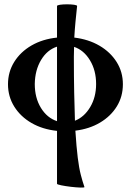

<svg xmlns="http://www.w3.org/2000/svg" viewBox="-20 -597 606 889"><path d="M371 269Q372 272 353 271.5Q334 271 308.5 268Q283 265 263.5 261Q244 257 244 254V9Q177 2 126 -27.5Q75 -57 46 -103.5Q17 -150 17 -207Q17 -264 46 -310.5Q75 -357 126 -386.5Q177 -416 244 -423V-569Q244 -573 258 -575Q272 -577 290.5 -577Q309 -577 323 -575Q337 -573 337 -569Q333 -533 329.5 -496Q326 -459 324 -423Q390 -415 440.5 -385.5Q491 -356 520 -310Q549 -264 549 -207Q549 -150 521 -104.5Q493 -59 443.5 -29.5Q394 0 329 8Q334 85 340 133Q346 181 354 212Q362 243 371 269ZM141 -208Q141 -144 169.5 -97.5Q198 -51 244 -36V-381Q198 -366 170 -319Q142 -272 141 -208ZM322 -334Q322 -241 323.5 -168Q325 -95 327 -38Q370 -55 397.5 -101Q425 -147 425 -208Q425 -271 396.5 -318Q368 -365 323 -380Q322 -357 322 -334Z"/></svg>

Font: Junicode SmExp
Style: Bold
Weight: 700
Width: 6
Designer: Peter S. Baker
Version: Version 2.205; ttfautohint (v1.8.4)